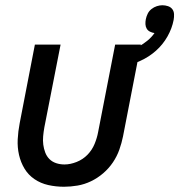

<svg xmlns="http://www.w3.org/2000/svg" viewBox="-20 -700 684 732"><path d="M224 12Q193 12 164 5.5Q135 -1 111.5 -17Q88 -33 73.5 -57Q59 -81 52.5 -109.5Q46 -138 47.5 -168.5Q49 -199 55 -230L113 -530H211L149 -214Q146 -197 144.5 -180.5Q143 -164 145 -148.5Q147 -133 152.5 -118.5Q158 -104 168.5 -93.5Q179 -83 194 -78Q209 -73 226 -73Q248 -73 272 -82.5Q296 -92 313.5 -110Q331 -128 340.5 -151Q350 -174 354 -196L419 -530H517L449 -180Q444 -155 435 -129.5Q426 -104 410.5 -81Q395 -58 373.5 -39.5Q352 -21 327 -9Q302 3 275.5 7.5Q249 12 224 12ZM451 -445 436 -496Q455 -501 473.5 -507Q492 -513 509 -522.5Q526 -532 542 -545Q558 -558 569 -574Q561 -575 552.5 -579Q544 -583 539.5 -590.5Q535 -598 534.5 -607.5Q534 -617 536 -627Q538 -637 543 -647.5Q548 -658 557.5 -665.5Q567 -673 578 -676.5Q589 -680 599 -680Q610 -680 620.5 -676.5Q631 -673 637 -665Q643 -657 643.5 -646Q644 -635 642 -624Q636 -592 618.5 -561Q601 -530 574.5 -506.5Q548 -483 516 -468.5Q484 -454 451 -445Z"/></svg>

Font: Lode Dark
Style: Bold Italic
Weight: 700
Italic angle: -11°
Monospace: yes
Designer: Belleve Invis
Foundry: Belleve Invis
Version: Version 29.2.0; ttfautohint (v1.8.3)